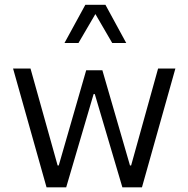

<svg xmlns="http://www.w3.org/2000/svg" viewBox="-20 -797 800 817"><path d="M517.2 -613.9 428.6 -776.7H343.2L254.3 -613.9H313.8L385.9 -737.2L457.6 -613.9ZM538 -93H533.1L415.6 -498.1H346.8L230 -93H225.2L109.8 -505.4H35.6L178 0H261.7L378.4 -396.8H383.3L500.7 0H584.1L726.3 -505.4H652.7Z"/></svg>

Font: Estedad-FD VF
Style: Regular
Weight: 100
Designer: Amin Abedi
Version: Version 7.3